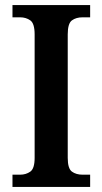

<svg xmlns="http://www.w3.org/2000/svg" viewBox="-20 -734 402 754"><path d="M29 0V-48H59Q82 -48 99 -60Q116 -72 116 -114V-599Q116 -642 99 -654Q82 -666 59 -666H29V-714H334V-666H304Q279 -666 262.5 -654Q246 -642 246 -599V-114Q246 -72 262.5 -60Q279 -48 304 -48H334V0Z"/></svg>

Font: Noto Serif Bengali SemiCondensed SemiBold
Style: Regular
Weight: 600
Width: 4
Designer: Juan Bruce, Universal Thirst, Indian Type Foundry and the Monotype Design Team.
Foundry: Monotype Imaging Inc.
Version: Version 2.003; ttfautohint (v1.8.4.7-5d5b)